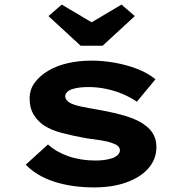

<svg xmlns="http://www.w3.org/2000/svg" viewBox="-20 -806 785 836"><path d="M390 10Q293 10 216 -15Q139 -40 92 -89L189 -177Q225 -144 278.5 -125.5Q332 -107 397 -107Q416 -107 434.5 -109.5Q453 -112 468 -117Q483 -122 492.5 -131Q502 -140 502 -152Q502 -172 471 -182Q451 -190 420 -195Q389 -200 356 -204Q295 -215 248 -227.5Q201 -240 168 -262Q141 -282 125 -309.5Q109 -337 109 -377Q109 -416 131 -446Q153 -476 190 -498Q227 -520 275.5 -531Q324 -542 378 -542Q428 -542 479 -533Q530 -524 576 -506.5Q622 -489 657 -461L576 -363Q552 -380 518 -395Q484 -410 444.5 -418.5Q405 -427 365 -427Q346 -427 328.5 -425Q311 -423 296 -418.5Q281 -414 272.5 -405.5Q264 -397 264 -386Q264 -378 269 -371.5Q274 -365 283 -359Q300 -349 333.5 -342Q367 -335 409 -328Q482 -315 533 -299Q584 -283 614 -259Q638 -241 649.5 -218Q661 -195 661 -166Q661 -113 626.5 -73.5Q592 -34 531 -12Q470 10 390 10ZM331 -607 191 -736 249 -786 394 -700H364L509 -786L567 -736L427 -607Z"/></svg>

Font: Lexend Peta
Style: Bold
Weight: 700
Designer: Bonnie Shaver-Troup, Thomas Jockin
Foundry: Lexend
Version: Version 1.007